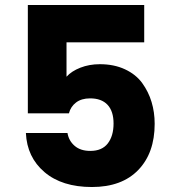

<svg xmlns="http://www.w3.org/2000/svg" viewBox="-20 -751 690 771"><path d="M91.8 -731H559.1V-581.1H247.1V-442.9Q267.1 -465.3 302.7 -479.2Q338.4 -493.2 380.9 -493.2Q438 -493.2 481.9 -472.7Q525.9 -452.1 551 -417.5Q576.2 -382.8 588.6 -341.6Q601.1 -300.3 601.1 -253.9Q601.1 -136.7 535.2 -68.4Q469.2 0 349.1 0Q229 0 158.7 -59.8Q88.4 -119.6 84 -216.8H251Q256.3 -185.5 279.8 -165.3Q303.2 -145 342.8 -145Q389.6 -145 412.8 -175Q436 -205.1 436 -254.9Q436 -304.2 411.9 -330.1Q387.7 -356 341.8 -356Q307.1 -356 285.4 -339.4Q263.7 -322.8 256.8 -295.9H91.8Z"/></svg>

Font: SVN-Poppins
Style: Bold
Weight: 700
Designer: Ninad Kale (Devanagari), Jonny Pinhorn (Latin)
Foundry: Indian Type Foundry
Version: Version 3.200;PS 1.000;hotconv 16.6.54;makeotf.lib2.5.65590